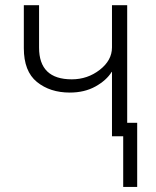

<svg xmlns="http://www.w3.org/2000/svg" viewBox="-20 -533 610 751"><path d="M461.9 -52.7H516.6V198.2H461.9ZM73.2 -344.7V-512.7H132.8V-346.7Q132.8 -222.7 260.7 -222.7Q322.3 -222.7 370.1 -259.8Q418 -296.9 418 -347.7V-512.7H477.5V0H418V-252H417Q396.5 -218.8 353.5 -194.8Q310.5 -170.9 252.9 -170.9Q175.8 -170.9 124.5 -212.4Q73.2 -253.9 73.2 -344.7Z"/></svg>

Font: Gothic A1 Light
Style: Regular
Weight: 300
Version: Version 2.50